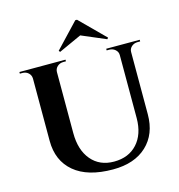

<svg xmlns="http://www.w3.org/2000/svg" viewBox="-131 -1030 1082 1159"><g transform="rotate(-15 410.5 -450.5)"><path d="M444.8 -915 300.3 -762.2 307.1 -753.9 449.7 -818.8 602.1 -753.9 608.9 -762.2 455.6 -915ZM580.6 -700.2H790V-689.9H773.4Q752 -689.9 736.3 -676.3Q720.7 -662.6 720.7 -642.6V-253.4Q720.7 -129.4 644 -57.6Q567.4 14.2 433.1 14.2Q274.9 14.2 190.9 -56.4Q106.9 -127 106.9 -251.5V-640.6Q106.4 -662.1 91.3 -676Q76.2 -689.9 54.2 -689.9H38.1V-700.2H326.2V-689.9H309.6Q288.1 -689.9 272.7 -676.3Q257.3 -662.6 256.8 -642.1V-260.3Q256.8 -153.8 309.1 -91.8Q361.3 -29.8 451.2 -29.8Q542.5 -29.8 595.9 -88.4Q649.4 -147 649.9 -247.6V-642.1Q649.9 -662.6 634 -676.3Q618.2 -689.9 596.7 -689.9H580.6Z"/></g></svg>

Font: Cinzel Decorative Bold
Style: Regular
Weight: 700
Designer: Natanael Gama
Version: Version 1.001;PS 001.001;hotconv 1.0.56;makeotf.lib2.0.21325